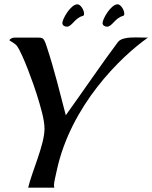

<svg xmlns="http://www.w3.org/2000/svg" viewBox="-20 -873 708 893"><path d="M552 -799C557 -800 558 -804 558 -810C558 -826 542 -853 527 -853C496 -853 457 -785 457 -766C457 -755 467 -749 478 -749C502 -749 514 -789 552 -799ZM365 -799C370 -800 371 -804 371 -810C371 -826 355 -853 340 -853C309 -853 270 -785 270 -766C270 -755 280 -749 291 -749C315 -749 327 -789 365 -799ZM668 -698C653 -698 633 -699 612 -699C578 -699 543 -696 529 -678C461 -588 361 -441 286 -337C260 -437 233 -548 198 -654C184 -698 180 -698 154 -698H47C35 -698 24 -690 24 -685C24 -684 51 -671 59 -659C87 -620 137 -479 151 -434C169 -376 187 -317 187 -274C187 -200 128 -74 111 0H233C232 -3 231 -7 231 -11C231 -26 238 -51 244 -80C309 -382 540 -608 668 -698Z"/></svg>

Font: Playball
Style: Regular
Weight: 400
Designer: Robert E. Leuschke
Foundry: Robert E. Leuschke
Version: Version 1.001